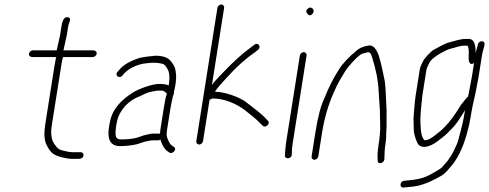

<svg xmlns="http://www.w3.org/2000/svg" viewBox="-20 -708 2186 858"><path d="M353.1 -13C354.3 -20.9 348.4 -28 340.4 -28H329.4H302C291 -28 273.4 -31.5 249.3 -38.6C235.2 -42.7 214 -74.5 212 -88.3C208.7 -110.5 206.3 -115.6 212.4 -154L255.2 -424C257.6 -439.3 259.8 -449 261.7 -453H394.7C402.7 -453 410.9 -460.1 412.1 -468C413.4 -475.9 407.4 -483 394.7 -483H262.7C263.5 -483.7 264 -484.7 264.2 -486L278.5 -551L285.2 -593C287.2 -605.5 303.4 -627.5 283.2 -631C268.9 -633.4 259.6 -620.8 255.2 -593L248.5 -551L234.5 -488C234.1 -485.3 233.5 -483.7 232.7 -483H126.7C118.8 -483 110.6 -475.9 109.4 -468C108.1 -460.1 114.1 -453 126.7 -453H231.7C231 -452.3 230.5 -451.5 230.4 -450.5L223.7 -415L182.4 -154C176.1 -114 177.5 -83.8 186.7 -63.5C196 -43.1 206.2 -28.9 217.5 -20.8C234 -8.8 276.9 2 304.4 2H330.4C342.6 2 351.4 -2.6 353.1 -13Z M516.7 -55C538.7 -55 564.8 -57.7 590.2 -63L606.2 -68C617.6 -71.7 625.8 -75.5 637.6 -77C647.2 -78.2 651.7 -81 663.1 -81H688.1C690.7 -81 693.5 -82 696.5 -84C705.7 -57.2 716 -40.2 727.5 -33L737.3 -26C750 -17.6 773.9 -40.5 756.5 -52L746.6 -59C742.3 -61.7 738 -67.8 733.5 -77.5C724.5 -97 722.5 -102.8 727.3 -133L742.2 -227C744.5 -241.9 749.7 -264 752.5 -276.5C754.7 -286.1 758.8 -288 757.3 -297C758.7 -301.7 759.7 -306.3 760.5 -311C768.4 -344.5 769.1 -374.5 762.7 -401C760.3 -411 753.1 -423.2 741 -437.5C729 -451.8 704.9 -459 674.5 -459C646.1 -456.5 623.2 -453.5 606.3 -450C562.4 -436.1 531.6 -418.4 513.9 -397L505.3 -387C490.8 -371 513.4 -354 526.6 -370L535.2 -380C558.3 -405.4 600.9 -422.3 631.9 -425C656.2 -427.6 675.5 -430.1 704.1 -423.5C713.1 -421.9 720.9 -414.4 727.7 -401C737.5 -386.6 739.5 -361.6 733.9 -326C725.3 -330.7 710.8 -333 690.5 -333C660 -333 600.3 -310.8 576.2 -295.9C518.9 -260.4 484.7 -219.5 473.4 -173C458.2 -109.9 457.5 -55 516.7 -55ZM712.2 -227 697.3 -133C696 -125 695.2 -117.7 694.8 -111H669.1C660.9 -111 654.6 -110.5 650.7 -109.5C633.2 -104.7 628.4 -106.1 605.2 -97L589.2 -92C569.9 -87.1 546.4 -85 519.5 -85C508.2 -85 501 -89.3 498.1 -98C492.6 -113.8 500.9 -169.3 510.7 -190.5C529.9 -232 561 -261 604 -277.5C610.5 -280.5 618.5 -284.3 628.1 -289C647 -298.1 663.4 -299.5 683.4 -303H703.2C710.5 -303 718.1 -298.3 726 -289C722.5 -283.7 717.9 -263 712.2 -227Z M951.6 -673 857.2 -77C855.9 -69.1 861.9 -62 869.8 -62C877.7 -62 885.9 -69.1 887.2 -77L916.8 -264H920.8C922.8 -264 925.4 -265.3 928.4 -268C975.4 -268 1022.2 -252 1068.8 -220C1102.1 -194.6 1124.7 -175.6 1136.8 -163L1154.1 -146C1166.9 -134 1190.7 -155.7 1176.8 -169L1160.5 -186C1146.3 -199.9 1118.9 -222.1 1078.2 -252.7C1050.7 -273.4 985.3 -298 941.2 -298C942.7 -307.4 990.6 -357.9 995.6 -363.5C1035.7 -408.4 1078.1 -446.2 1122.5 -477L1132.8 -485C1149.5 -498.3 1133.3 -521.4 1116.5 -508L1106.2 -500C1099.3 -494.7 1089.4 -487 1076.2 -477.1C1055.2 -461.2 1013.3 -421.7 995.9 -403.5C981.1 -388 939.4 -347 927 -328L981.6 -673C982.8 -680.9 976.9 -688 969 -688C961 -688 952.8 -680.9 951.6 -673Z M1320 -460 1258.3 -70C1256.9 -61.3 1255.9 -52.4 1255.3 -43.2L1253.2 -13C1253.4 6.1 1284 1.7 1283.9 -17L1284.4 -27C1284 -37 1285.3 -51.3 1288.3 -70L1350 -460C1351.3 -467.9 1345.3 -475 1337.4 -475C1329.5 -475 1321.3 -467.9 1320 -460ZM1356 -669.7C1347.7 -662.6 1346.3 -655.7 1352 -649C1358.3 -638.3 1365.9 -636.8 1374.7 -644.5C1392.3 -659.7 1372.7 -684.2 1356 -669.7Z M1385 6C1393 6 1401.2 -1.1 1402.4 -9L1419.2 -115C1429.4 -179.2 1446.7 -238.9 1471.2 -294.1C1493.2 -343.9 1500.5 -352.8 1520.2 -385.9C1535.5 -411.5 1572.7 -451.7 1592.6 -465C1600.8 -470.5 1614.2 -470.9 1624.6 -475C1633.2 -475 1639.5 -466.3 1643.7 -449C1659.9 -397.4 1669.8 -349.3 1671.8 -304.7C1672.6 -287.2 1673.9 -267.7 1675.6 -246.2C1679.5 -196.5 1676.8 -206.7 1678.9 -153C1679.9 -127.6 1677.3 -95.6 1671.2 -57C1667.3 -32.3 1666.2 -10.7 1667.9 8C1664.7 28.3 1697.1 24.8 1697.7 2C1698.2 -15.8 1698.6 -40.7 1702.4 -64.2C1704.7 -78.9 1705.8 -90.1 1705.7 -97.7C1705.3 -119.4 1708.1 -135.4 1707.4 -160.2C1706.6 -189 1708.7 -212 1706.5 -239C1703.6 -276.4 1704.6 -321.1 1697.5 -355.5C1690.3 -390.5 1683.6 -424.4 1671.5 -463C1659.1 -494.3 1644.8 -508 1626.1 -504.4C1603.9 -500 1587.7 -495.7 1568.6 -477.4C1554.3 -465.8 1544.4 -457 1539.4 -451C1534 -446.3 1529.1 -441.3 1524.6 -436C1513.5 -422.9 1505.1 -415.1 1495 -398C1470.8 -361.1 1448.9 -318.1 1429.6 -269C1413.9 -237 1400.4 -185.7 1389.2 -115L1372.4 -9C1371.2 -1.1 1377.1 6 1385 6Z M2115.7 -510 2112.8 -498C2109.9 -486.3 2107.1 -479.7 2105.4 -470C2106.4 -512.7 2096.5 -534 2075.5 -534H2062.5C2034.7 -534 2015.5 -525.3 1991.2 -519.7C1968.2 -514.5 1936.7 -495.5 1918.4 -485.6C1905.1 -478.4 1876.7 -447.8 1870.2 -434C1865.1 -423.2 1857.9 -410.4 1855.6 -396L1837.3 -280.5C1835.8 -270.8 1834.6 -261.3 1833.8 -252L1829.1 -197C1826.2 -167.2 1829.2 -165.2 1828.9 -132.2C1828.8 -114.4 1834 -93.8 1844.6 -70.5C1859.1 -38.7 1902.6 -51.7 1933.4 -75.5C1939.8 -80.5 1947.2 -86.2 1955.6 -92.5C1977.1 -108.8 1976.9 -111.7 1999.4 -133.5C2011.4 -145.2 2023.3 -160.6 2035.1 -179.5C2047 -198.5 2054.6 -210.3 2058 -215L2055.9 -202C2049.6 -162.1 2037.5 -117.6 2027.9 -82C2022.6 -62.5 2016.1 -53.4 2007.9 -34.3C2001.3 -19.3 1989.4 -3 1981.5 9L1955.5 39.3C1951.2 44.2 1937.9 52.8 1915.6 65C1873.5 90.4 1844.2 94.2 1795.2 99L1785.1 100C1765 103.3 1764.9 133.1 1784.3 130L1794.5 129C1815.6 126.7 1839.9 125.5 1859.6 119C1889 109.3 1890.9 109.5 1928.2 90.6C1964.9 72.1 1971.3 64.2 1990.4 41C2022.1 7.1 2047.2 -42.7 2065.7 -108.4C2073.9 -137.5 2079.8 -163.2 2083.3 -185.5C2086.8 -207.8 2089.8 -224.3 2092.1 -235L2106.3 -299L2119.2 -368L2133.9 -461C2135.7 -472.3 2138.6 -484 2142.5 -496L2145.2 -507C2146.8 -517.2 2143 -522.7 2133.8 -523.5C2125.9 -524.2 2116.9 -517.9 2115.7 -510ZM2076.4 -300C2075.2 -292 2073.6 -284 2071.6 -276C2069.4 -274.7 2067.5 -273 2065.8 -271L2057.3 -261C2050.7 -253 2044.8 -245.7 2039.8 -239C2013.3 -195.2 1989.6 -162.8 1968.4 -142C1956.5 -130.3 1953.5 -126.2 1938.6 -115C1926.3 -105.7 1898 -79.3 1878.3 -81.5C1875.4 -81.8 1872 -86.1 1868.3 -94.2C1864.5 -102.4 1862.1 -113 1860.9 -126C1856.7 -171.5 1858.9 -189.1 1862 -228L1867.4 -281L1885.6 -396C1886.6 -402 1890.9 -412.4 1898.6 -427.2C1906.4 -441.9 1925.6 -457.6 1956.4 -474.3C1972.5 -483.1 1986.1 -488.8 1997 -491.2C2018.3 -496.1 2033.5 -504 2057.7 -504H2069.7C2074.3 -495.1 2075.8 -480.8 2074.4 -461.1C2072.8 -438.3 2075.8 -412.3 2098.4 -426L2089.2 -368Z"/></svg>

Font: MewTooHand
Style: CondIta
Weight: 400
Designer: Mew Too, Robert Jablonski
Version: Version 0.77